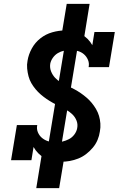

<svg xmlns="http://www.w3.org/2000/svg" viewBox="-20 -863 640 990"><path d="M167 107 200 -95 225 -92 317 -648H351L293 -656L324 -843H442L409 -640L384 -643L292 -87H258L316 -79L285 107ZM296 -29Q273 -29 251.5 -33Q230 -37 211.5 -47Q193 -57 178 -72Q163 -87 153 -105L142 -37H37L67 -218H172Q168 -198 175.5 -180.5Q183 -163 197 -151.5Q211 -140 229 -134.5Q247 -129 267 -129Q284 -129 301.5 -133Q319 -137 335.5 -145.5Q352 -154 363.5 -169.5Q375 -185 378 -202Q382 -223 374.5 -241.5Q367 -260 353 -273.5Q339 -287 322 -296.5Q305 -306 287.5 -314.5Q270 -323 253 -332.5Q236 -342 220.5 -352.5Q205 -363 190.5 -375.5Q176 -388 163.5 -403Q151 -418 141.5 -434.5Q132 -451 127 -470Q122 -489 120 -509.5Q118 -530 122 -550Q127 -582 144 -613Q161 -644 188.5 -665.5Q216 -687 249.5 -696.5Q283 -706 315 -706Q338 -706 359 -701.5Q380 -697 398.5 -687Q417 -677 431.5 -662.5Q446 -648 456 -630L467 -698H572L542 -517H437Q441 -537 433.5 -554.5Q426 -572 412.5 -583.5Q399 -595 381 -600Q363 -605 343 -605Q327 -605 310 -601.5Q293 -598 278 -589Q263 -580 252.5 -565Q242 -550 239 -534Q236 -513 243.5 -494.5Q251 -476 264 -462Q277 -448 294 -438.5Q311 -429 328.5 -420.5Q346 -412 363 -403Q380 -394 396 -383Q412 -372 426.5 -359.5Q441 -347 453 -332.5Q465 -318 475 -301Q485 -284 490.5 -265.5Q496 -247 497.5 -226.5Q499 -206 495 -185Q492 -163 483 -141.5Q474 -120 458.5 -101.5Q443 -83 424 -68.5Q405 -54 383.5 -45.5Q362 -37 340 -33Q318 -29 296 -29Z"/></svg>

Font: Iosevka Etoile
Style: Bold Italic
Weight: 700
Italic angle: -9°
Designer: Belleve Invis
Foundry: Belleve Invis
Version: Version 28.1.0; ttfautohint (v1.8.4)